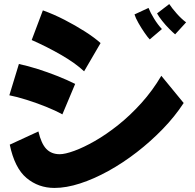

<svg xmlns="http://www.w3.org/2000/svg" viewBox="-20 -866 962 945"><path d="M842 -697Q832 -705 813.5 -723.5Q795 -742 778 -763.5Q761 -785 753 -800L813 -846Q827 -825 850 -799Q873 -773 896 -756ZM717 -672Q708 -681 692 -704Q676 -727 661.5 -752.5Q647 -778 642 -795L711 -827Q720 -804 738.5 -774Q757 -744 777 -723ZM394 -515Q350 -556 280.5 -596Q211 -636 136 -669L191 -815Q244 -796 297.5 -768.5Q351 -741 398 -711Q445 -681 475 -654ZM287 -303Q253 -322 205.5 -341Q158 -360 110 -375Q62 -390 26 -397L73 -551Q116 -542 165 -526.5Q214 -511 262 -492Q310 -473 350 -453ZM884 -359Q841 -293 781.5 -231.5Q722 -170 653.5 -117Q585 -64 513.5 -24.5Q442 15 374 37Q306 59 248 59Q169 59 110.5 10Q52 -39 28 -154L169 -219Q183 -159 208 -133Q233 -107 274 -107Q300 -107 345.5 -123.5Q391 -140 447 -172Q503 -204 562 -251Q621 -298 676 -359Q731 -420 774 -493Z"/></svg>

Font: Mochiy Pop P One
Style: Regular
Weight: 400
Designer: FONTDASU
Foundry: FONTDASU / Google Inc. / Adobe
Version: Version 2.000